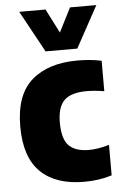

<svg xmlns="http://www.w3.org/2000/svg" viewBox="-56 -848 567 898"><g transform="rotate(-5 227.0 -399.0)"><path d="M303 10.5Q170 10.5 98.5 -59Q27 -128.5 27 -273Q27 -421.5 105 -489.5Q183 -557.5 320 -557.5Q381 -557.5 433 -546.5V-403.5Q389 -411 350 -411Q278 -411 245.5 -379.8Q213 -348.5 213 -275.5Q213 -197.5 244 -166.8Q275 -136 337.5 -136Q359 -136 381.8 -139.8Q404.5 -143.5 433 -151.5V-8.5Q373.5 10.5 303 10.5ZM175.5 -613 69 -808H192.5L250 -695L307.5 -808H431L324.5 -613Z"/></g></svg>

Font: Encode Sans SmCnd XBd
Style: Regular
Weight: 800
Width: 4
Designer: Multiple Designers
Foundry: Impallari Type
Version: Version 3.002; ttfautohint (v1.8.3) -l 8 -r 50 -G 200 -x 14 